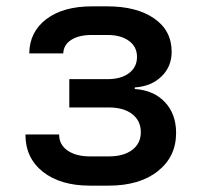

<svg xmlns="http://www.w3.org/2000/svg" viewBox="-20 -577 640 604"><path d="M263 7Q170 7 115 -36.5Q60 -80 60 -154H166Q166 -122 192.5 -103.5Q219 -85 263 -85H322Q369 -85 396 -105.5Q423 -126 423 -161Q423 -197 396 -218Q369 -239 322 -239H198V-328H318Q361 -328 386 -347Q411 -366 411 -398Q411 -430 385.5 -448.5Q360 -467 318 -467H269Q228 -467 204 -451.5Q180 -436 179 -409H72Q73 -477 126 -517Q179 -557 269 -557H318Q410 -557 465 -519Q520 -481 520 -414Q520 -367 487.5 -336Q455 -305 404 -302V-297Q464 -293 499 -255.5Q534 -218 534 -159Q534 -84 476.5 -38.5Q419 7 322 7Z"/></svg>

Font: JetBrains Mono NL SemiBold
Style: Regular
Weight: 600
Designer: Philipp Nurullin, Konstantin Bulenkov
Foundry: JetBrains
Version: Version 2.304; ttfautohint (v1.8.4.7-5d5b)